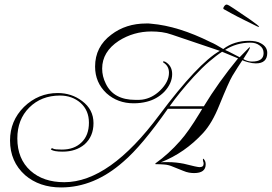

<svg xmlns="http://www.w3.org/2000/svg" viewBox="-20 -713 1192 842"><path d="M248 109Q153 109 90 55Q24 -4 24 -97Q24 -183 85 -244Q148 -305 233 -305Q294 -305 340 -270Q390 -233 390 -173Q390 -115 351 -80Q313 -48 255 -48Q216 -48 204 -57L203 -59Q206 -63 209 -63Q209 -63 209.5 -63Q210 -63 211 -62Q216 -59 226.5 -58Q237 -57 251 -57Q306 -57 338 -89Q370 -120 370 -175Q370 -229 333 -262Q296 -294 243 -294Q161 -294 108 -241Q56 -189 56 -106Q56 -16 114 36Q170 86 262 86Q460 86 679 -209Q848 -435 944 -490L734 -561Q712 -569 689.5 -572Q667 -575 644 -575Q566 -575 501 -534Q428 -486 428 -412Q428 -378 444 -346Q478 -275 574 -275Q582 -275 589 -275Q596 -275 603 -276Q647 -282 682 -316Q721 -354 721 -394Q721 -424 696 -439Q695 -440 695 -442Q695 -444 697 -444Q698 -444 698.5 -443.5Q699 -443 700 -443H703Q735 -426 735 -388Q735 -347 700 -310Q668 -278 624 -267Q597 -260 566 -260Q496 -260 447 -304Q397 -351 397 -421Q397 -508 468 -561Q532 -610 621 -610Q627 -610 632.5 -610Q638 -610 643 -609Q762 -599 904 -528Q914 -524 927.5 -516.5Q941 -509 959 -498Q1006 -534 1073 -534Q1087 -534 1100.5 -531.5Q1114 -529 1124 -523Q1152 -508 1152 -481Q1152 -435 1102 -435Q1087 -435 1068.5 -440Q1050 -445 1043 -449Q1033 -434 1022 -417Q1011 -400 999 -380Q983 -353 942 -252Q926 -212 908.5 -182Q891 -152 871 -130Q790 -42 685 -1Q687 -1 690.5 -1.5Q694 -2 700 -2H715Q736 -2 753.5 0Q771 2 786 5Q845 20 855 20Q873 20 873 5Q873 -1 871 -5Q870 -9 870 -11.5Q870 -14 870 -15Q870 -16 870.5 -16.5Q871 -17 871 -17Q872 -17 873 -16Q882 -7 882 8Q882 46 831 46Q821 46 809 44Q797 42 783 36L738 18Q720 10 701 8.5Q682 7 662 7L661 4Q720 -38 770 -95Q806 -135 855 -216Q858 -221 867 -236H716Q660 -156 611 -97.5Q562 -39 521 -4Q393 109 248 109ZM1085 -443Q1136 -443 1136 -480Q1136 -502 1118 -514Q1102 -526 1079 -526Q1017 -526 967 -494Q983 -487 999 -478.5Q1015 -470 1031 -462L1074 -506Q1076 -506 1076 -504Q1076 -498 1047 -454Q1066 -443 1085 -443ZM724 -247H874Q937 -351 1024 -457L954 -486Q929 -470 897.5 -443Q866 -416 830 -377Q768 -309 724 -247ZM1116 -596Q1116 -593 1106 -598Q1082 -610 1050.5 -625.5Q1019 -641 993.5 -655Q968 -669 961 -673Q957 -676 962.5 -684.5Q968 -693 974 -693Q980 -693 1004 -676.5Q1028 -660 1058 -640Q1066 -635 1080 -625Q1094 -615 1105 -606.5Q1116 -598 1116 -596Z"/></svg>

Font: Imperial Script
Style: Regular
Weight: 400
Designer: Robert E. Leuschke
Foundry: Robert E. Leuschke
Version: Version 1.010; ttfautohint (v1.8.3)